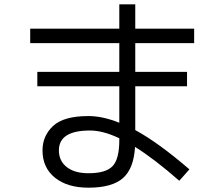

<svg xmlns="http://www.w3.org/2000/svg" viewBox="-20 -820 1040 890"><path d="M607 -800V-687H880V-620H607V-487H847V-420H607V-217Q714 -159 858 -35L811 18Q696 -83 606 -139Q600 -38 549.5 6Q499 50 390 50Q292 50 234.5 3.5Q177 -43 177 -123Q177 -190 226 -236Q275 -282 390 -282Q456 -282 533 -251V-420H153V-487H533V-620H120V-687H533V-800ZM533 -179Q458 -215 397 -215Q253 -215 253 -123Q253 -74 289.5 -45.5Q326 -17 390 -17Q471 -17 502 -50Q533 -83 533 -170Z"/></svg>

Font: M PLUS 1p
Style: Regular
Weight: 400
Version: Version 1.062